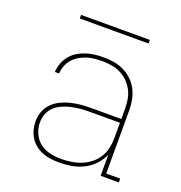

<svg xmlns="http://www.w3.org/2000/svg" viewBox="-125 -787 850 902"><g transform="rotate(20 300.0 -335.5)"><path d="M269 8Q248 8 226.5 5.5Q205 3 185.5 -4.5Q166 -12 149 -25Q132 -38 120.5 -56Q109 -74 103.5 -94.5Q98 -115 98 -136Q98 -161 106.5 -185Q115 -209 133 -227Q151 -245 173.5 -256Q196 -267 220 -273Q244 -279 269 -281.5Q294 -284 319 -284H473V-336Q473 -359 469 -382.5Q465 -406 454 -426.5Q443 -447 426.5 -463.5Q410 -480 389 -490.5Q368 -501 344.5 -505Q321 -509 298 -509Q278 -509 258 -507Q238 -505 219.5 -499Q201 -493 183.5 -482.5Q166 -472 153 -457Q140 -442 133 -423Q126 -404 125 -385H104Q105 -407 113 -428.5Q121 -450 135 -467.5Q149 -485 168.5 -497Q188 -509 209.5 -516Q231 -523 253 -525.5Q275 -528 298 -528Q324 -528 350 -523.5Q376 -519 399 -507.5Q422 -496 441 -478Q460 -460 472 -436.5Q484 -413 489 -387.5Q494 -362 494 -336V-19H564V0H473V-106Q461 -77 439 -54Q417 -31 389.5 -17Q362 -3 331 2.5Q300 8 269 8ZM272 -11Q297 -11 322.5 -15Q348 -19 371.5 -28.5Q395 -38 415 -54Q435 -70 448.5 -91.5Q462 -113 467.5 -138.5Q473 -164 473 -189V-265H319Q297 -265 275 -263Q253 -261 231 -256Q209 -251 188.5 -242Q168 -233 151.5 -218Q135 -203 127 -181.5Q119 -160 119 -138Q119 -110 131 -83.5Q143 -57 165.5 -40Q188 -23 216 -17Q244 -11 272 -11ZM472 -661H128V-679H472Z"/></g></svg>

Font: Iosevka Etoile Thin
Style: Regular
Weight: 100
Designer: Belleve Invis
Foundry: Belleve Invis
Version: Version 22.1.2; ttfautohint (v1.8.4)